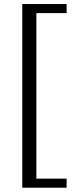

<svg xmlns="http://www.w3.org/2000/svg" viewBox="-20 -709 374 930"><path d="M302.7 -689.5V-645.5H156.2V156.2H302.7V200.2H87.9V-689.5Z"/></svg>

Font: Libertinage
Style: b
Weight: 400
Designer: OSP
Foundry: OSP
Version: Version 1.0; 2008; OFL relea